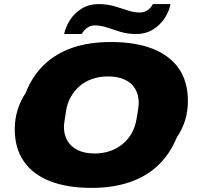

<svg xmlns="http://www.w3.org/2000/svg" viewBox="-20 -905 961 937"><path d="M427 12Q308 12 224 -21Q140 -54 96 -118Q52 -182 52 -274Q52 -324 66 -369Q80 -414 105 -451Q137 -533 194.5 -588.5Q252 -644 333.5 -672Q415 -700 522 -700Q641 -700 725 -667Q809 -634 853 -570Q897 -506 897 -412Q897 -362 883 -317Q869 -272 843 -235Q810 -154 752.5 -99Q695 -44 613 -16Q531 12 427 12ZM441 -156Q483 -156 517.5 -168Q552 -180 579 -202.5Q606 -225 623 -255.5Q640 -286 646 -323Q650 -344 652 -357.5Q654 -371 655 -379.5Q656 -388 656.5 -393.5Q657 -399 657 -403Q657 -442 640 -471Q623 -500 589.5 -516Q556 -532 507 -532Q466 -532 431 -520Q396 -508 370 -486Q344 -464 326.5 -433.5Q309 -403 303 -367Q300 -345 297.5 -331.5Q295 -318 294 -309Q293 -300 292.5 -295Q292 -290 292 -286Q292 -247 309 -218Q326 -189 359.5 -172.5Q393 -156 441 -156ZM293 -739Q300 -773 321.5 -807Q343 -841 378.5 -863Q414 -885 461 -885Q502 -885 536.5 -875Q571 -865 602 -854.5Q633 -844 663 -844Q684 -844 700.5 -855.5Q717 -867 726 -885H812Q806 -851 784.5 -817.5Q763 -784 727.5 -761.5Q692 -739 644 -739Q603 -739 568.5 -749.5Q534 -760 503 -770.5Q472 -781 442 -781Q421 -781 405 -769Q389 -757 379 -739Z"/></svg>

Font: Archivo SemiExpanded Black
Style: Italic
Weight: 900
Width: 6
Italic angle: -10°
Designer: Hector Gatti
Foundry: Omnibus-Type
Version: Version 2.001